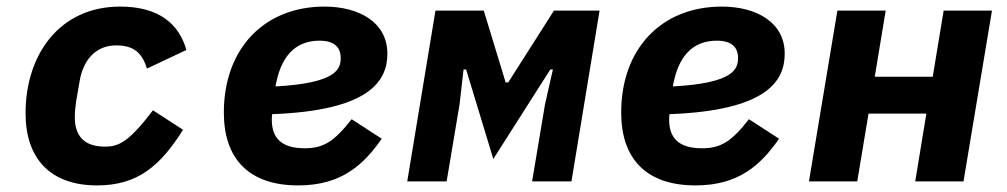

<svg xmlns="http://www.w3.org/2000/svg" viewBox="-20 -548 3041 580"><path d="M273.1 12.1C397 12.1 464.8 -47.9 533 -155.9L442.1 -214.8C369 -119 339.1 -105.1 296.9 -105.1C230.8 -105.1 206 -141 206 -193.9C206 -209.9 208.1 -229 209.9 -241.1L220.2 -301.1C231.9 -372.9 274.1 -410.9 331 -410.9C388.8 -410.9 410.2 -383.9 424 -340.9L543 -397C521 -475.1 460.9 -528.1 343 -528.1C159.1 -528.1 57.2 -382.1 57.2 -206C57.2 -67.8 133.2 12.1 273.1 12.1Z M881 12.1C1013.1 12.1 1079.2 -51.8 1133.2 -128.9L1042.3 -187.9C989 -120 957 -100.1 900.2 -100.1C830.3 -100.1 801.1 -131 801.1 -186.1C801.1 -191.1 801.1 -195 802.2 -203.1C1096.2 -214.1 1150.2 -302.9 1150.2 -386C1150.2 -480.8 1064.3 -528.1 960.2 -528.1C777 -528.1 656.2 -399.9 656.2 -208.1C656.2 -71 729 12.1 881 12.1ZM812.1 -286.9 815 -301.1C834.2 -389.9 882.1 -425.1 945.3 -425.1C989 -425.1 1009.2 -405.9 1009.2 -372.9C1009.2 -339.8 997.2 -296.9 812.1 -286.9Z M1210.2 0H1329.2L1368.3 -233L1380.3 -338.1H1388.1L1470.2 -67.8L1642.4 -338.1H1650.2L1626.4 -233L1587.4 0H1706.3L1791.2 -516H1653.4L1515.3 -299H1507.5L1441.4 -516H1295.5Z M2081.3 12.1C2213.4 12.1 2279.5 -51.8 2333.5 -128.9L2242.5 -187.9C2189.3 -120 2157.3 -100.1 2100.5 -100.1C2030.5 -100.1 2001.4 -131 2001.4 -186.1C2001.4 -191.1 2001.4 -195 2002.5 -203.1C2296.5 -214.1 2350.5 -302.9 2350.5 -386C2350.5 -480.8 2264.6 -528.1 2160.5 -528.1C1977.3 -528.1 1856.5 -399.9 1856.5 -208.1C1856.5 -71 1929.3 12.1 2081.3 12.1ZM2012.4 -286.9 2015.3 -301.1C2034.4 -389.9 2082.4 -425.1 2145.6 -425.1C2189.3 -425.1 2209.5 -405.9 2209.5 -372.9C2209.5 -339.8 2197.4 -296.9 2012.4 -286.9Z M2423.7 0H2569.6L2603.7 -204.9H2778.4L2744.7 0H2890.6L2976.6 -516H2830.6L2797.6 -316.1H2622.5L2655.5 -516H2509.6Z"/></svg>

Font: Margiela Mono Italic Bold It
Style: Regular
Weight: 700
Designer: Mike Abbink, Paul van der Laan, Pieter van Rosmalen
Foundry: Bold Monday
Version: Version 2.003 2021